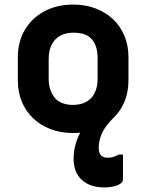

<svg xmlns="http://www.w3.org/2000/svg" viewBox="-20 -570 640 840"><path d="M300 -550Q354 -550 398.5 -533Q443 -516 475 -485.5Q507 -455 524.5 -413Q542 -371 542 -320V-219Q542 -151 511.5 -99Q481 -47 426.5 -17.5Q372 12 300 12Q246 12 201.5 -5Q157 -22 125 -52.5Q93 -83 75.5 -125Q58 -167 58 -218V-319Q58 -387 88.5 -439Q119 -491 174 -520.5Q229 -550 300 -550ZM301 -427Q267 -427 243 -413.5Q219 -400 206 -374.5Q193 -349 193 -313V-225Q193 -197 201 -175.5Q209 -154 223 -138Q236 -125 255.5 -118Q275 -111 299 -111Q333 -111 357.5 -124.5Q382 -138 394.5 -164Q407 -190 407 -225V-313Q407 -344 400 -365.5Q393 -387 379 -401Q366 -415 346.5 -421Q327 -427 301 -427ZM302 124Q302 93 310.5 62Q319 31 335 3.5Q351 -24 375.5 -44Q400 -64 432 -73Q449 -77 465.5 -78.5Q482 -80 497 -81Q493 -74 486.5 -66Q480 -58 472 -50Q437 -14 424.5 16.5Q412 47 412 76Q412 100 422 110Q432 120 452 120Q465 120 476.5 116.5Q488 113 499 106H518Q518 115 518 127Q518 139 518 159Q518 179 518 215Q518 231 494 240.5Q470 250 437 250Q374 250 338 217Q302 184 302 124Z"/></svg>

Font: RecMonoLinear Nerd Font Mono
Style: Bold
Weight: 700
Monospace: yes
Version: Version 1.085; ttfautohint (v1.8.4.7-5d5b);Nerd Fonts 3.2.1